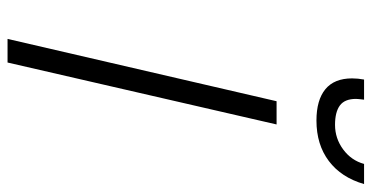

<svg xmlns="http://www.w3.org/2000/svg" viewBox="-252 -708 961 496"><g transform="rotate(90 228.0 -460.5)"><path d="M183 -890Q183 -905 186 -921H238Q236 -905 236 -900Q236 -871 253 -858.5Q270 -846 303 -846Q338 -846 366.5 -867Q395 -888 404 -921H456Q439 -862 396.5 -830Q354 -798 292 -798Q239 -798 211 -821Q183 -844 183 -890ZM242 -695H302L142 0H81Z"/></g></svg>

Font: Cairo Light
Style: Italic
Weight: 300
Italic angle: -13°
Designer: Mohamed Gaber, Accademia di Belle Arti di Urbino and others
Foundry: Kief Type Foundry, Accademia di Belle Arti di Urbino and others
Version: Version 3.011